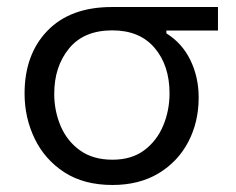

<svg xmlns="http://www.w3.org/2000/svg" viewBox="-20 -516 671 547"><path d="M300.5 11Q219 11 163.2 -25.2Q107.5 -61.5 78.8 -121Q50 -180.5 50 -249.5Q50 -361 115.2 -428.5Q180.5 -496 299 -496H601V-429H454V-421Q499 -393 522.5 -344.5Q546 -296 546 -238Q546 -168.5 516.5 -112Q487 -55.5 431.8 -22.2Q376.5 11 300.5 11ZM300.5 -61Q355 -61 391 -88Q427 -115 445 -158.2Q463 -201.5 463 -250Q463 -329.5 420.5 -379.5Q378 -429.5 300 -429.5Q219 -429.5 176.8 -378Q134.5 -326.5 134.5 -248.5Q134.5 -200 152.8 -157Q171 -114 208 -87.5Q245 -61 300.5 -61Z"/></svg>

Font: Heraclito
Style: Regular
Weight: 400
Designer: Kostas Bartsokas (font) & Cristiano Sobral (main changes)
Foundry: Kostas Bartsokas (font) & Cristiano Sobral (main changes)
Version: Version 1.00;July 8, 2020;FontCreator 13.0.0.2655 64-bit